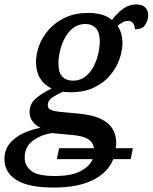

<svg xmlns="http://www.w3.org/2000/svg" viewBox="-61 -604 687 864"><path d="M181 240Q67 240 13 206Q-41 172 -41 111Q-41 71 -18 42.5Q5 14 42 -3.5Q79 -21 121 -29Q101 -38 86.5 -56.5Q72 -75 72 -100Q72 -132 94 -155Q116 -178 171 -206Q138 -221 119.5 -251.5Q101 -282 101 -325Q101 -360 115 -398.5Q129 -437 158.5 -470.5Q188 -504 232.5 -525Q277 -546 338 -546Q368 -546 395.5 -538.5Q423 -531 443 -514Q464 -543 491.5 -563.5Q519 -584 553 -584Q579 -584 592.5 -570.5Q606 -557 606 -536Q606 -514 593 -493Q580 -472 546 -472Q546 -488 538.5 -499Q531 -510 516 -510Q502 -510 490 -503Q478 -496 468 -488Q490 -456 490 -410Q490 -376 476.5 -337.5Q463 -299 434.5 -265Q406 -231 362 -210Q318 -189 258 -189Q250 -189 239.5 -189.5Q229 -190 221 -191Q198 -181 176 -166.5Q154 -152 154 -131Q154 -115 169 -109Q184 -103 206 -101L307 -91Q381 -83 421.5 -51Q462 -19 462 42Q462 53 460 63H537L527 112H449Q425 172 357.5 206Q290 240 181 240ZM267 -241Q299 -241 322 -258.5Q345 -276 359.5 -303.5Q374 -331 381 -361.5Q388 -392 388 -418Q388 -458 370.5 -477Q353 -496 323 -496Q291 -496 268 -478Q245 -460 230.5 -432.5Q216 -405 209 -374.5Q202 -344 202 -319Q202 -277 219.5 -259Q237 -241 267 -241ZM195 112 205 63H362Q358 37 336 22.5Q314 8 269 4L174 -5Q126 1 88 28.5Q50 56 50 105Q50 141 79 164.5Q108 188 186 188Q261 188 302 166Q343 144 356 112Z"/></svg>

Font: Noto Serif Medium
Style: Italic
Weight: 500
Italic angle: -12°
Designer: Monotype Design Team
Foundry: Monotype Imaging Inc.
Version: Version 2.014; ttfautohint (v1.8.4.7-5d5b)